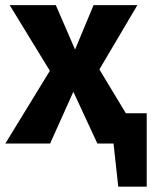

<svg xmlns="http://www.w3.org/2000/svg" viewBox="-31 -551 586 737"><path d="M6.1 -531.4H183.2L257.1 -360.8L350.5 -284.5L522.3 0H342.8L250.6 -198.7L160.4 -279.2ZM328.2 -531.4H496.4L350.5 -284.5L250.6 -198.7L161.3 0H-10.6L160.4 -279.2L257.1 -360.8ZM352.6 -116.3H532.2V165.6H422.9L404.8 0H366.3Z"/></svg>

Font: Fira Sans Variable
Style: Regular
Weight: 400
Designer: Carrois Corporate & Edenspiekermann AG
Foundry: Carrois Corporate GbR & Edenspiekermann AG
Version: Version 4.202